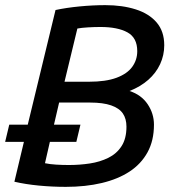

<svg xmlns="http://www.w3.org/2000/svg" viewBox="-23 -720 685 747"><path d="M233 7Q180 7 128 2Q76 -3 33 -13L70 -168H-3L13 -235H85L193 -681Q235 -690 286.5 -695Q338 -700 387 -700Q453 -700 505 -683.5Q557 -667 586.5 -632.5Q616 -598 616 -544Q616 -505 600 -470.5Q584 -436 554 -409.5Q524 -383 481 -366Q527 -351 551.5 -314.5Q576 -278 576 -235Q576 -173 551 -127.5Q526 -82 481 -52.5Q436 -23 373 -8Q310 7 233 7ZM245 -78Q287 -78 326.5 -84Q366 -90 398.5 -106Q431 -122 450 -151.5Q469 -181 469 -227Q469 -258 455 -278.5Q441 -299 409.5 -310Q378 -321 327 -321H207L187 -235H290L274 -168H171L152 -85Q171 -81 195.5 -79.5Q220 -78 245 -78ZM228 -402H323Q389 -402 430.5 -417.5Q472 -433 491.5 -460Q511 -487 511 -521Q511 -573 473 -594Q435 -615 368 -615Q344 -615 319 -613.5Q294 -612 278 -609Z"/></svg>

Font: Ubuntu Sans Medium
Style: Italic
Weight: 500
Italic angle: -13.5°
Designer: Dalton Maag Ltd
Foundry: Dalton Maag Ltd
Version: Version 1.006